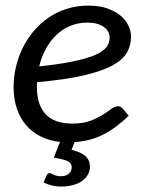

<svg xmlns="http://www.w3.org/2000/svg" viewBox="-20 -504 518 689"><path d="M158.7 117.2Q161.6 117.2 164.8 118.9Q168 120.6 172.4 122.8Q176.8 125 183.1 126.7Q189.5 128.4 198.2 128.4Q216.8 128.4 227.1 119.1Q237.3 109.9 237.3 96.2Q237.3 80.1 220.7 73.2Q204.1 66.4 172.9 62L195.3 5.4Q156.2 1 125.5 -14.6Q94.7 -30.3 73.2 -55.4Q51.8 -80.6 40.3 -115Q28.8 -149.4 28.8 -190.9Q28.8 -227.5 37.1 -263.4Q45.4 -299.3 61.5 -332Q77.6 -364.7 100.8 -392.3Q124 -419.9 153.8 -440.4Q183.6 -460.9 219.7 -472.4Q255.9 -483.9 297.4 -483.9Q337.4 -483.9 366.2 -473.4Q395 -462.9 413.8 -446.8Q432.6 -430.7 441.4 -410.9Q450.2 -391.1 450.2 -372.6Q450.2 -341.8 436 -316.2Q421.9 -290.5 384.5 -269.8Q347.2 -249 281.5 -233.6Q215.8 -218.3 112.8 -209Q112.3 -205.1 112.3 -200.9Q112.3 -196.8 112.3 -192.9Q112.3 -127.9 143.8 -94.2Q175.3 -60.5 239.3 -60.5Q277.8 -60.5 303.7 -70.3Q329.6 -80.1 347.9 -91.6Q366.2 -103 378.9 -112.8Q391.6 -122.6 403.8 -122.6Q413.1 -122.6 420.4 -114.3L441.9 -88.4Q418 -65.9 395.3 -49.1Q372.6 -32.2 349.1 -20.5Q325.7 -8.8 300.8 -2.4Q275.9 3.9 247.6 5.9L236.8 33.7Q271 42 286.9 56.6Q302.7 71.3 302.7 93.3Q302.7 110.4 294.9 123.5Q287.1 136.7 273.2 146.2Q259.3 155.8 240 160.6Q220.7 165.5 198.2 165.5Q180.7 165.5 164.8 161.4Q148.9 157.2 136.2 150.4L147.5 125Q149.4 121.1 151.9 119.1Q154.3 117.2 158.7 117.2ZM293 -422.9Q259.3 -422.9 231 -410.6Q202.6 -398.4 180.9 -377.2Q159.2 -356 143.8 -327.1Q128.4 -298.3 120.6 -265.6Q175.3 -271.5 215.6 -278.6Q255.9 -285.6 283.9 -293.7Q312 -301.8 329.6 -310.5Q347.2 -319.3 356.9 -329.1Q366.7 -338.9 370.1 -349.1Q373.5 -359.4 373.5 -370.6Q373.5 -379.4 369.1 -388.4Q364.7 -397.5 355.2 -405.3Q345.7 -413.1 330.3 -418Q314.9 -422.9 293 -422.9Z"/></svg>

Font: Carlito
Style: Italic
Weight: 400
Italic angle: -7°
Designer: Lukasz Dziedzic
Foundry: tyPoland Lukasz Dziedzic
Version: Version 1.104